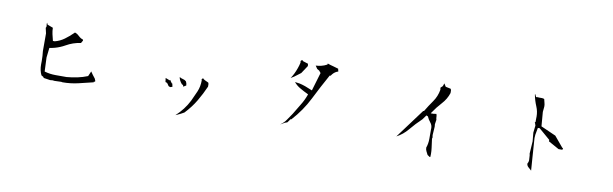

<svg xmlns="http://www.w3.org/2000/svg" viewBox="-45 -1188 5090 1595"><g transform="rotate(10 2500.0 -390.5)"><path d="M284.7 -294.4 284.2 -265.6Q284.2 -215.8 303.2 -177.2L320.3 -167.5L325.7 -159.2L380.9 -150.9L401.4 -152.8L417 -150.9L475.1 -152.8L483.9 -150.9Q552.2 -150.9 616 -165.8Q679.7 -180.7 740.7 -195.8V-201.7H749L752 -208L744.1 -227.5Q732.4 -242.7 721.9 -256.3Q711.4 -270 704.6 -281.2L686 -238.8Q645 -222.2 600.6 -212.9Q556.2 -203.6 510.7 -199.7H418Q370.6 -199.7 326.7 -212.4L323.7 -213.4L318.8 -331.1L328.1 -413.1Q375 -419.9 415.5 -437Q436 -445.3 455.6 -456.5Q514.2 -490.2 579.6 -499L592.8 -521.5L590.8 -529.8Q569.8 -536.1 554 -551.8Q538.1 -567.4 521.5 -574.7H513.2L509.8 -570.3Q477.5 -538.6 441.9 -512.5Q406.2 -486.3 362.8 -475.1H347.2Q339.4 -504.9 333.7 -530.3Q328.1 -555.7 327.6 -583L279.8 -601.1L273.9 -616.2Q271.5 -610.4 271.5 -605.7Q271.5 -601.1 272.9 -596.7Q274.4 -592.3 274.4 -587.9Q274.4 -579.6 269.5 -572.3L279.8 -526.9V-378.4Q284.7 -338.4 284.7 -294.4Z M1627.9 -388.2Q1626.5 -380.4 1618.2 -375L1621.6 -368.2V-367.2Q1621.6 -315.4 1603 -271.5Q1580.6 -219.7 1564.5 -186.5Q1524.9 -107.4 1456.1 -44.9Q1460.4 -47.4 1465.3 -48.8Q1497.6 -62.5 1526.4 -79.6Q1580.6 -136.7 1617.2 -198.5Q1653.8 -260.3 1682.1 -325.2V-344.2Q1682.1 -351.6 1677.7 -358.9Q1664.6 -365.2 1649.4 -372.1Q1637.2 -377.4 1627.9 -388.2ZM1331.5 -299.3H1339.4V-295.4H1344.2V-291.5H1346.2L1358.4 -272.9L1372.6 -266.6L1391.1 -272.5L1385.3 -299.3H1381.3Q1377.4 -306.2 1372.6 -311.3Q1367.7 -316.4 1366.2 -323.7L1357.9 -321.8L1322.8 -335.4L1327.1 -303.2ZM1464.8 -307.1 1475.6 -301.8 1479 -289.1 1502.4 -303.2Q1502 -320.8 1493.7 -336.4Q1481.9 -347.7 1466.6 -350.8Q1451.2 -354 1437 -362.8H1436.5Q1439 -348.1 1445.8 -334.7Q1452.6 -321.3 1464.8 -307.1Z M2407.2 -178.2H2411.1Q2495.6 -271 2549.1 -378.2Q2602.5 -485.4 2661.6 -591.3H2668.9L2680.2 -606.4Q2699.2 -628.9 2726.1 -636.7L2720.7 -659.7Q2699.7 -667 2676.5 -672.6Q2653.3 -678.2 2631.8 -686H2627.4V-678.2Q2602.1 -664.6 2578.1 -659.2Q2554.2 -653.8 2532.7 -652.8L2549.8 -627.4L2568.4 -616.7L2583 -598.6L2537.1 -444.3Q2469.2 -474.1 2427.2 -482.9Q2409.7 -486.3 2391.6 -487.8H2387.2Q2410.2 -460.9 2439.5 -444.3Q2472.7 -424.8 2511.2 -406.7L2510.3 -402.8Q2493.2 -354.5 2466.3 -311.8Q2439.5 -269 2414.1 -225.1L2377.4 -171.4Q2359.9 -144.5 2331.1 -123.5L2326.7 -119.6Q2335.4 -124 2343.3 -129.4Q2360.8 -142.1 2382.3 -147.5L2404.8 -178.2ZM2402.8 -657.7H2404.8Q2398.4 -628.9 2390.1 -606.4Q2372.1 -554.2 2345.2 -515.1L2372.6 -531.7L2425.3 -571.3L2469.2 -637.7L2466.8 -656.7L2420.9 -671.4L2417 -678.2H2412.1L2402.8 -668.9Z M3603 -95.7Q3603 -121.1 3599.6 -146L3589.4 -223.1L3592.3 -231.9L3589.4 -252.9L3594.2 -325.2L3592.3 -344.7L3598.1 -383.3Q3594.2 -395.5 3594.2 -411.1Q3594.2 -419.4 3592.5 -424.3Q3590.8 -429.2 3588.9 -431.6L3563.5 -428.2H3542.5L3546.9 -435.1Q3579.6 -484.4 3618.9 -526.9Q3658.2 -569.3 3675.3 -622.6V-642.6Q3675.3 -650.9 3669.4 -658.2L3627 -667L3610.8 -692.9L3602.5 -668.5L3585 -651.9L3587.4 -634.8Q3577.6 -577.1 3545.2 -531.5Q3512.7 -485.8 3483.9 -437H3478L3294.4 -189.5Q3349.6 -219.2 3388.2 -266.1Q3432.1 -319.3 3483.9 -368.2L3510.3 -404.8L3523.9 -398.9Q3534.2 -374.5 3551.3 -353.8Q3568.4 -333 3568.4 -307.1Q3568.4 -302.7 3567.9 -298.8V-217.8Q3567.9 -176.3 3555.2 -141.6Q3555.2 -125 3562.5 -111.1Q3569.8 -97.2 3576.7 -83L3597.2 -69.3L3602.1 -70.8Q3603 -83 3603 -95.7Z M4429.2 -345.2Q4427.2 -361.3 4427.2 -376.2Q4427.2 -391.1 4429.2 -404.8Q4433.1 -432.6 4439.9 -463.4H4454.1H4455.6L4550.3 -381.8V-370.1H4549.3L4639.6 -319.8H4671.9L4674.3 -327.6V-335.4H4670.9H4668.9L4593.8 -425.3L4467.3 -481.4L4457.5 -601.6L4461.4 -641.1Q4461.9 -646 4461.9 -650.4Q4461.9 -663.6 4458 -677.5Q4454.1 -691.4 4450.2 -709Q4440.9 -713.4 4429.2 -713.4H4399.4L4395 -718.3V-713.4H4380.9L4370.1 -735.8H4368.7L4367.7 -730.5Q4377.4 -681.6 4396.5 -636.7Q4413.1 -597.7 4413.1 -553.7Q4413.1 -544.9 4412.6 -536.1V-507.3H4405.8V-506.8Q4410.2 -502 4410.6 -497.1Q4412.6 -488.8 4416.5 -479L4409.7 -418.9L4416.5 -345.7L4409.7 -241.7L4412.6 -227.1V-226.6Q4412.6 -207.5 4414.6 -190.9Q4415 -188 4415 -185.5Q4415 -170.9 4405.8 -156.7Q4406.2 -141.1 4418.5 -128.9Q4432.6 -115.7 4446.3 -104Q4442.4 -161.1 4437.7 -222.4Q4433.1 -283.7 4429.2 -345.2Z"/></g></svg>

Font: Bakudai
Style: Light
Weight: 300
Version: Version 1.48